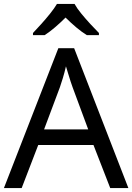

<svg xmlns="http://www.w3.org/2000/svg" viewBox="-20 -964 679 984"><path d="M545 0 459 -221H176L91 0H0L279 -717H360L638 0ZM352 -517Q349 -525 342 -546Q335 -567 328.5 -589.5Q322 -612 318 -624Q311 -593 302 -563.5Q293 -534 287 -517L206 -301H432ZM362 -944Q374 -922 396.5 -894.5Q419 -867 443.5 -840.5Q468 -814 487 -795V-784H425Q399 -800 371 -823.5Q343 -847 316 -874Q289 -847 262 -824Q235 -801 209 -784H149V-795Q168 -815 191.5 -841Q215 -867 237 -894.5Q259 -922 272 -944Z"/></svg>

Font: Noto Sans Linear A
Style: Regular
Weight: 400
Designer: Monotype Design Team
Foundry: Monotype Imaging Inc.
Version: Version 2.002; ttfautohint (v1.8.4.7-5d5b)